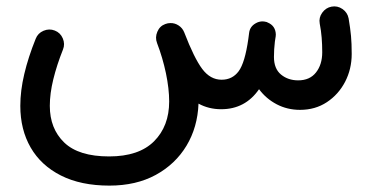

<svg xmlns="http://www.w3.org/2000/svg" viewBox="-20 -307 1171 604"><path d="M43.9 25.9Q43.9 -21.5 56.4 -74.2Q68.8 -127 92.3 -185.1Q99.1 -202.6 116.9 -210.2Q134.8 -217.8 152.3 -210.9Q169.9 -204.1 177.5 -186.3Q185.1 -168.5 178.2 -151.4Q158.7 -102.5 147.7 -57.6Q136.7 -12.7 136.7 25.9Q136.7 97.7 182.1 141.4Q227.5 185.1 323.2 185.1Q417 185.1 464.6 137.5Q512.2 89.8 512.2 12.2Q512.2 -27.8 502 -76.7Q491.7 -125.5 474.1 -171.4Q467.3 -189 474.9 -207Q482.4 -225.1 500 -231.4Q507.8 -234.4 515.6 -234.4Q529.8 -234.9 542 -226.8Q554.2 -218.8 559.6 -205.1Q590.8 -124 616.2 -90.1Q641.6 -56.2 677.2 -56.2Q710.9 -56.2 730.7 -82.8Q750.5 -109.4 761.2 -184.6Q762.2 -192.9 763.7 -203.6Q766.1 -223.6 784.7 -233.9Q784.7 -233.9 784.7 -233.9Q785.2 -234.4 785.6 -234.4Q794.4 -239.3 804.7 -239.7Q808.1 -239.7 811.5 -239.3Q814.9 -238.8 818.4 -237.8Q818.4 -237.8 818.8 -237.8Q819.3 -237.3 819.8 -237.3Q820.8 -236.8 821.8 -236.3Q821.8 -236.3 821.8 -236.3Q846.7 -226.1 847.7 -198.7Q847.7 -195.3 847.2 -191.9L846.7 -189Q845.7 -182.1 844.7 -175.8Q841.8 -151.4 841.8 -127.9Q841.8 -90.8 864 -72.5Q886.2 -54.2 918 -54.2Q954.6 -54.2 974.1 -79.1Q993.7 -104 993.7 -142.6Q993.7 -166.5 991.9 -188.5Q990.2 -210.4 985.8 -232.9Q982.4 -251.5 993.7 -267.1Q1004.9 -282.7 1022.9 -286.1Q1041.5 -289.6 1057.4 -278.6Q1073.2 -267.6 1076.7 -249Q1082 -217.8 1084.2 -194.1Q1086.4 -170.4 1086.4 -137.2Q1086.4 -89.8 1065.7 -49.8Q1044.9 -9.8 1008.3 14.4Q971.7 38.6 923.8 38.6Q883.8 38.6 850.3 21Q816.9 3.4 794.9 -26.4Q751.5 36.6 675.8 36.6Q636.7 36.6 604.5 19Q601.6 93.3 566.7 151.4Q531.7 209.5 470 243.2Q408.2 276.9 324.2 276.9Q234.4 276.9 171.6 245.1Q108.9 213.4 76.4 157Q43.9 100.6 43.9 25.9Z"/></svg>

Font: Mikhak Medium
Style: Regular
Weight: 500
Designer: Amin Abedi
Version: Version 3.3